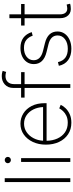

<svg xmlns="http://www.w3.org/2000/svg" viewBox="639 -1439 812 2130"><g transform="rotate(-90 1045.0 -374.0)"><path d="M132.8 -727.5V0H90.3V-727.5Z M313.5 0V-545.9H356V0ZM334.5 -659.2Q320.3 -659.2 309.8 -669.2Q299.3 -679.2 299.3 -693.4Q299.3 -707.5 309.8 -717.5Q320.3 -727.5 334.5 -727.5Q349.1 -727.5 359.4 -717.5Q369.6 -707.5 369.6 -693.4Q369.6 -679.2 359.4 -669.2Q349.1 -659.2 334.5 -659.2Z M748.5 11.7Q674.8 11.7 620.1 -24.9Q565.4 -61.5 535.4 -125.2Q505.4 -189 505.4 -270.5Q505.4 -352.1 535.4 -415.8Q565.4 -479.5 617.7 -516.4Q669.9 -553.2 737.8 -553.2Q799.3 -553.2 851.1 -521.2Q902.8 -489.3 934.1 -429Q965.3 -368.7 965.3 -283.7V-263.2H548.3Q549.3 -195.8 573.5 -142.8Q597.7 -89.8 642.1 -59.1Q686.5 -28.3 748.5 -28.3Q793.5 -28.3 825.2 -43.5Q856.9 -58.6 877.4 -80.6Q897.9 -102.5 907.7 -122.6L947.3 -106.4Q935.1 -79.1 908.7 -51.8Q882.3 -24.4 842.5 -6.3Q802.7 11.7 748.5 11.7ZM548.8 -302.2H922.4Q919.4 -362.3 895.8 -409.9Q872.1 -457.5 831.5 -485.4Q791 -513.2 737.8 -513.2Q686 -513.2 644.5 -485.1Q603 -457 577.6 -409.2Q552.2 -361.3 548.8 -302.2Z M1309.6 -545.9V-507.3H1176.8V0H1134.3V-507.3H1027.3V-545.9H1134.3V-630.4Q1134.3 -691.9 1172.4 -726.1Q1210.4 -760.3 1263.7 -760.3Q1284.2 -760.3 1299.3 -757.3Q1314.5 -754.4 1324.2 -750.5L1311.5 -711.9Q1303.2 -714.8 1292.2 -717Q1281.2 -719.2 1266.6 -719.2Q1225.6 -719.2 1201.2 -694.1Q1176.8 -668.9 1176.8 -623.5V-545.9Z M1568.4 11.7Q1492.2 11.7 1443.1 -24.4Q1394 -60.5 1379.9 -127L1420.9 -137.2Q1445.3 -27.8 1568.4 -27.8Q1634.8 -27.8 1675.8 -59.6Q1716.8 -91.3 1716.8 -141.1Q1716.8 -217.8 1619.6 -242.2L1532.7 -263.7Q1398.9 -296.4 1398.9 -404.8Q1398.9 -449.2 1421.9 -482.7Q1444.8 -516.1 1485.4 -534.7Q1525.9 -553.2 1578.1 -553.2Q1647.5 -553.2 1690.9 -520.8Q1734.4 -488.3 1753.9 -428.2L1713.9 -417.5Q1699.2 -461.9 1666.7 -488Q1634.3 -514.2 1578.1 -514.2Q1518.1 -514.2 1480 -484.4Q1441.9 -454.6 1441.9 -406.7Q1441.9 -328.6 1545.9 -302.7L1630.4 -281.7Q1760.7 -249.5 1760.7 -142.6Q1760.7 -97.2 1736.3 -62.5Q1711.9 -27.8 1668.5 -8.1Q1625 11.7 1568.4 11.7Z M2065.4 -545.9V-507.3H1950.7V-116.2Q1950.7 -70.8 1972.2 -49.6Q1993.7 -28.3 2033.2 -35.6Q2044.9 -37.1 2059.6 -40.5L2068.8 -2.4Q2054.7 2.4 2036.1 3.9Q1976.1 12.7 1942.1 -20.8Q1908.2 -54.2 1908.2 -113.8V-507.3H1827.1V-545.9H1908.2V-675.8H1950.7V-545.9Z"/></g></svg>

Font: Inter Extra Light
Style: Regular
Weight: 200
Designer: Rasmus Andersson
Foundry: rsms
Version: Version 4.000;git-3c8e0fc